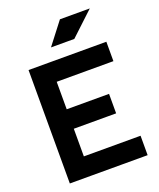

<svg xmlns="http://www.w3.org/2000/svg" viewBox="-163 -1005 912 1103"><g transform="rotate(-20 293.0 -453.0)"><path d="M69.8 0V-693.4H198.7V0ZM69.8 0V-118.7H545.4V0ZM69.8 -287.6V-406.7H457.5V-287.6ZM69.8 -574.7V-693.4H545.4V-574.7ZM235.4 -771.5 338.9 -905.8H521.5L377.9 -771.5Z"/></g></svg>

Font: Cascadia Code PL
Style: Regular
Weight: 400
Monospace: yes
Designer: Aaron Bell
Foundry: Saja Typeworks
Version: Version 2102.003